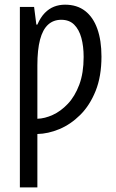

<svg xmlns="http://www.w3.org/2000/svg" viewBox="-20 -566 498 825"><path d="M259.3 -545.9Q311 -545.9 345.7 -519Q380.4 -492.2 398.2 -442.1Q416 -392.1 416 -323.2Q416 -237.8 390.9 -175.3Q365.7 -112.8 324.5 -72Q283.2 -31.2 235.1 -11.2Q187 8.8 140.6 9.8V239.3H65.4V-536.1H126.5L136.2 -460.4H140.6Q154.3 -491.7 172.4 -510.3Q190.4 -528.8 212.4 -537.4Q234.4 -545.9 259.3 -545.9ZM243.2 -481Q209.5 -481 186.5 -460Q163.6 -439 152.1 -395.8Q140.6 -352.5 140.6 -285.2V-55.7Q172.4 -56.6 206.8 -72.3Q241.2 -87.9 271.5 -119.9Q301.8 -151.9 320.6 -201.9Q339.4 -252 339.4 -321.3Q339.4 -367.2 329.6 -403.1Q319.8 -439 298.8 -460Q277.8 -481 243.2 -481Z"/></svg>

Font: Open Sans Condensed
Style: Regular
Weight: 400
Width: 3
Designer: Monotype Design Team
Foundry: Monotype Imaging Inc.
Version: Version 3.000